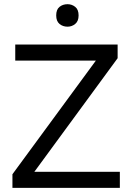

<svg xmlns="http://www.w3.org/2000/svg" viewBox="-20 -914 644 934"><path d="M563 -78.1V0H40.5V-66.4L446.3 -619.1H54.2V-697.3H552.2V-630.9L147 -78.1ZM308.6 -893.6Q329.6 -893.6 345.9 -880.6Q362.3 -867.7 362.3 -838.9Q362.3 -811 345.9 -797.6Q329.6 -784.2 308.6 -784.2Q285.6 -784.2 269.5 -797.6Q253.4 -811 253.4 -838.9Q253.4 -867.7 269.5 -880.6Q285.6 -893.6 308.6 -893.6Z"/></svg>

Font: Lunasima
Style: Regular
Weight: 400
Designer: The DocRepair Project, Monotype Design Team
Foundry: Google
Version: Version 2.009